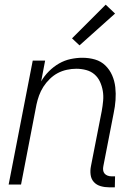

<svg xmlns="http://www.w3.org/2000/svg" viewBox="-20 -789 590 821"><path d="M447 12Q428 12 410.5 7Q393 2 381.5 -10.5Q370 -23 367.5 -41.5Q365 -60 369 -79L415 -314Q419 -336 421 -358Q423 -380 419.5 -400.5Q416 -421 407.5 -439.5Q399 -458 384 -471Q369 -484 348.5 -489.5Q328 -495 306 -495Q286 -495 265.5 -490.5Q245 -486 227 -476.5Q209 -467 193 -451.5Q177 -436 165.5 -418Q154 -400 147 -380.5Q140 -361 136 -342L70 0H17L120 -530H173L156 -441Q169 -464 189 -484Q209 -504 232.5 -517.5Q256 -531 282 -536.5Q308 -542 332 -542Q361 -542 386.5 -534.5Q412 -527 430.5 -509Q449 -491 459.5 -467Q470 -443 473 -416Q476 -389 474 -361Q472 -333 466 -305L422 -79Q420 -70 421 -61.5Q422 -53 427 -47Q432 -41 440 -38Q448 -35 457 -35H472L471 12ZM320 -595 288 -625 432 -769 472 -731Z"/></svg>

Font: Lode Dark Term
Style: Italic
Weight: 400
Italic angle: -11°
Monospace: yes
Designer: Belleve Invis
Foundry: Belleve Invis
Version: Version 29.2.0